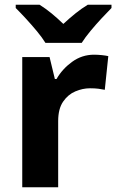

<svg xmlns="http://www.w3.org/2000/svg" viewBox="-20 -786 488 806"><path d="M73.4 0V-546.4H188.1L210.3 -454.5H217.4Q241.5 -496.6 282.8 -526.5Q324.1 -556.4 374.7 -556.4Q390.3 -556.4 407.5 -554.6Q424.7 -552.8 434.6 -550.4L419.9 -409Q408.8 -411.4 393.9 -413.4Q379 -415.4 357.7 -415.4Q327 -415.4 296.2 -402.3Q265.4 -389.3 244.8 -359.1Q224.2 -329 224.2 -277.5V0ZM170.8 -606Q156.6 -629 134.3 -655.8Q112 -682.6 88.3 -708.3Q64.6 -734 46 -752.4V-766H146.3Q172.3 -749.6 196.3 -729.9Q220.3 -710.2 245.9 -685.6Q272.3 -710.2 297.3 -730.2Q322.2 -750.2 348.2 -766H448V-752.4Q430.3 -734.6 406.4 -708.9Q382.5 -683.2 360 -656.1Q337.5 -629 323 -606Z"/></svg>

Font: Noto Sans Symbols
Style: Regular
Weight: 400
Designer: Monotype Design Team
Foundry: Monotype Imaging Inc.
Version: Version 2.002